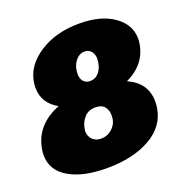

<svg xmlns="http://www.w3.org/2000/svg" viewBox="-131 -835 929 968"><g transform="rotate(-20 333.5 -350.5)"><path d="M1.7 -154.2Q1.7 -168.3 4.2 -183.3Q24.2 -308.3 157.5 -360.8Q79.2 -404.2 79.2 -487.5Q79.2 -501.7 81.7 -516.7Q95 -602.5 182.9 -659.6Q270.8 -716.7 396.7 -716.7Q512.5 -716.7 581.7 -667.9Q650.8 -619.2 650.8 -542.5Q650.8 -529.2 648.3 -516.7Q631.7 -411.7 524.2 -360.8Q623.3 -316.7 623.3 -216.7Q623.3 -200.8 620.8 -183.3Q605.8 -87.5 512.9 -35.4Q420 16.7 280.8 16.7Q152.5 16.7 77.1 -27.9Q1.7 -72.5 1.7 -154.2ZM240 -195.8Q240 -168.3 257.5 -150.8Q275 -133.3 304.2 -133.3Q336.7 -133.3 361.7 -155Q386.7 -176.7 391.7 -208.3Q392.5 -214.2 392.5 -226.7Q392.5 -255 377.1 -273.3Q361.7 -291.7 329.2 -291.7Q291.7 -291.7 269.6 -267.5Q247.5 -243.3 241.7 -208.3Q240 -200 240 -195.8ZM302.5 -480.8Q302.5 -455 315.4 -440Q328.3 -425 350.8 -425Q378.3 -425 396.7 -445.4Q415 -465.8 420.8 -500Q422.5 -511.7 422.5 -517.5Q422.5 -543.3 409.2 -559.2Q395.8 -575 374.2 -575Q348.3 -575 329.2 -554.2Q310 -533.3 304.2 -500Q302.5 -486.7 302.5 -480.8Z"/></g></svg>

Font: BoonTook Mon
Style: Italic
Weight: 400
Italic angle: -9°
Designer: Sungsit Sawaiwan
Foundry: FontUni
Version: Version 3.0